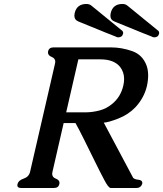

<svg xmlns="http://www.w3.org/2000/svg" viewBox="-20 -933 818 963"><path d="M558.1 -750.5Q555.7 -750.5 374.5 -824.7Q353 -833 353 -854.5Q353 -860.4 354.5 -867.2Q365.2 -913.1 413.6 -913.1Q428.7 -913.1 439 -904.3L594.7 -777.3Q599.1 -770.5 597.2 -763.7Q592.8 -745.6 572.3 -745.6Q566.9 -745.6 558.1 -750.5ZM738.8 -750.5Q736.3 -750.5 555.2 -824.7Q533.7 -833 533.7 -854.5Q533.7 -860.4 535.2 -867.2Q545.9 -913.1 594.2 -913.1Q609.4 -913.1 619.6 -904.3L775.4 -777.3Q778.3 -772.5 778.3 -767.6Q778.3 -765.6 777.8 -763.7Q773.4 -745.6 752.9 -745.6Q747.6 -745.6 738.8 -750.5ZM373 -635.3 312 -369.6H413.1Q444.8 -370.1 479 -378.9Q513.2 -387.7 541 -410.6Q585 -445.3 598.6 -503.9Q602.5 -521.5 602.5 -536.6Q602.5 -571.3 582.5 -597.2Q551.8 -635.3 483.9 -635.3ZM647.9 -41Q655.3 -33.2 673.3 -31.7Q693.8 -29.3 693.8 -16.1Q693.8 -14.2 693.4 -11.7L692.9 -9.8Q685.5 9.8 665.5 9.8H535.2Q523.9 9.8 502.9 -30.8Q481.4 -71.3 455.6 -124Q429.7 -176.8 402.3 -231.9Q375 -287.1 358.4 -315.9H299.3L243.2 -71.3Q242.2 -65.9 241.7 -61.5Q241.7 -43.9 259.8 -37.1Q278.8 -29.8 278.3 -15.6Q278.3 -13.2 277.8 -10.3Q273.4 9.8 251 9.8H85.4Q66.9 9.8 66.9 -3.9Q66.9 -6.8 67.9 -10.3Q72.3 -28.3 98.6 -37.1Q125 -45.9 130.9 -71.3L255.9 -613.8Q256.8 -618.7 257.3 -623Q257.3 -640.1 239.3 -647.5Q220.7 -654.8 220.7 -669.4Q220.7 -672.4 221.2 -675.3Q225.6 -695.3 248.5 -695.3H536.6Q589.4 -695.3 642.6 -676.8Q695.8 -658.2 715.8 -602.5Q723.1 -580.6 723.1 -554.2Q723.1 -528.8 716.3 -499Q702.1 -441.4 659.2 -395Q623.5 -357.9 573.2 -338.4Q522.9 -318.8 500.5 -317.9Z"/></svg>

Font: Caudex
Style: Bold
Weight: 700
Italic angle: -13°
Version: Version 1.04